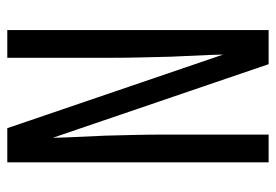

<svg xmlns="http://www.w3.org/2000/svg" viewBox="-138 -638 775 540"><g transform="rotate(-90 250.0 -367.5)"><path d="M64 0V-735H160Q212 -583 263.5 -431.5Q315 -280 367 -128Q367 -138 366.5 -147Q366 -156 366 -165L361 -276Q360 -317 359 -358.5Q358 -400 358 -441V-735H436V0H340L133 -607Q133 -597 133.5 -588Q134 -579 134 -570L139 -459Q140 -418 141 -376.5Q142 -335 142 -294V0Z"/></g></svg>

Font: Iosevka Curly
Style: Regular
Weight: 400
Monospace: yes
Designer: Belleve Invis
Foundry: Belleve Invis
Version: Version 22.1.2; ttfautohint (v1.8.4)